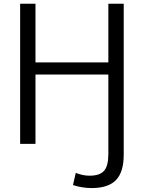

<svg xmlns="http://www.w3.org/2000/svg" viewBox="-20 -750 750 1001"><path d="M165 -730.5V-424.8H544.9V-730.5H625V56.6Q625 147.5 584.5 189Q543.9 230.5 458 230.5Q408.2 230.5 360.4 214.8L375 151.4Q412.1 166 446.3 166Q500 166 522.5 140.6Q544.9 115.2 544.9 52.7V-361.3H165V0H85V-730.5Z"/></svg>

Font: Mgen+ 1c regular
Style: Regular
Weight: 400
Designer: [Source Han Sans]
Ryoko NISHIZUKA  (kana & ideographs); Paul D. Hunt (Latin, Greek & Cyrillic); Wenlong ZHANG  (bopomofo
Version: Version 1.059.20150602